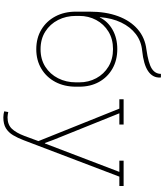

<svg xmlns="http://www.w3.org/2000/svg" viewBox="66 -864 1012 1184"><g transform="rotate(90 572.0 -272.0)"><path d="M283.7 10.3Q214.8 10.3 162.6 -21Q110.4 -52.2 81.1 -107.4Q51.8 -162.6 51.8 -234.4V-318.4Q51.8 -418.5 79.8 -494.1Q107.9 -569.8 160.2 -615Q212.4 -660.2 285.2 -668.9Q371.1 -681.2 403.3 -702.1Q435.5 -723.1 435.5 -758.3H457L458 -755.4Q459.5 -731 449.2 -711.9Q439 -692.9 418.2 -679Q397.5 -665 366 -656Q334.5 -647 292.5 -642.6Q234.4 -637.2 190.2 -603.5Q146 -569.8 118.9 -513.4Q91.8 -457 85.9 -383.3L87.4 -380.9Q111.3 -430.7 163.1 -460Q214.8 -489.3 282.7 -489.3Q351.6 -489.3 403.8 -459.2Q456.1 -429.2 485.4 -376.5Q514.6 -323.7 514.6 -254.9V-234.4Q514.6 -162.6 485.4 -107.4Q456.1 -52.2 403.8 -21Q351.6 10.3 283.7 10.3ZM283.7 -16.1Q345.7 -16.1 391.6 -45.4Q437.5 -74.7 462.6 -124.3Q487.8 -173.8 487.8 -234.4V-254.9Q487.8 -312 462.4 -359.4Q437 -406.7 390.9 -434.8Q344.7 -462.9 282.7 -462.9Q220.7 -462.9 174.6 -434.6Q128.4 -406.2 103.3 -359.1Q78.1 -312 78.1 -254.9V-234.4Q78.1 -173.3 103.3 -124Q128.4 -74.7 174.6 -45.4Q220.7 -16.1 283.7 -16.1Z M703.6 213.4Q694.3 213.4 683.1 211.7Q671.9 210 666.5 208L670.9 183.1Q676.3 184.6 687 186Q697.8 187.5 703.6 187.5Q748.5 187.5 773.7 161.1Q798.8 134.8 818.4 83L850.1 -2.9L649.9 -502H592.3V-528.3H748V-502H678.7L842.3 -95.7L861.8 -43H864.7L1040 -502H970.7V-528.3H1127V-502H1069.3L844.7 87.9Q830.6 125 813.7 153.3Q796.9 181.6 771 197.5Q745.1 213.4 703.6 213.4Z"/></g></svg>

Font: Roboto Slab LO Thin
Style: Regular
Weight: 250
Designer: Google
Version: Version 2.00;September 28, 2018;FontCreator 11.5.0.2427 64-b